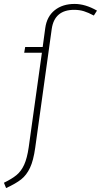

<svg xmlns="http://www.w3.org/2000/svg" viewBox="-63 -759 513 976"><path d="M430 -705 414 -680Q386 -695 363.5 -702Q341 -709 314 -709Q214 -709 200 -612L116 -8Q107 57 89.5 94Q72 131 45 152.5Q18 174 -32 197L-43 170Q-2 150 21.5 130.5Q45 111 60 78Q75 45 83 -11L150 -491H60L65 -520H154L167 -616Q175 -675 215 -707Q255 -739 316 -739Q371 -739 430 -705Z"/></svg>

Font: FiraGO UltraLight
Style: Italic
Weight: 200
Italic angle: -8°
Designer: bBox Type GmbH
Foundry: bBox Type GmbH
Version: Version 1.001